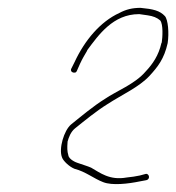

<svg xmlns="http://www.w3.org/2000/svg" viewBox="-20 -739 449 489"><path d="M161 -563C160 -560 161 -555 168 -554C172 -554 174 -554 176 -559L184 -577C189 -588 196 -600 202 -610V-611C231 -650 268 -703 334 -703H335L356 -700C370 -698 380 -694 388 -687C396 -677 394 -644 392 -631L391 -629C384 -598 369 -576 351 -557C324 -525 276 -507 247 -487C218 -469 187 -443 161 -422C143 -407 129 -360 138 -338C141 -329 157 -314 170 -309C198 -302 219 -284 243 -275C266 -266 307 -271 336 -277L352 -280C364 -282 360 -298 351 -296L336 -292C326 -290 315 -288 303 -287C259 -279 235 -299 212 -312C203 -316 192 -319 178 -324C174 -325 155 -333 154 -344C151 -353 151 -364 152 -376V-378C155 -389 160 -403 171 -412C196 -432 225 -456 254 -474C291 -498 334 -517 361 -546C382 -569 398 -589 407 -629C411 -655 408 -689 400 -698C387 -712 370 -716 338 -719C317 -719 301 -715 284 -706C236 -684 196 -637 170 -581Z"/></svg>

Font: Stray Cat
Style: ExLtCnObl
Weight: 200
Version: Version 1.0